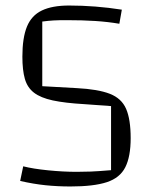

<svg xmlns="http://www.w3.org/2000/svg" viewBox="-20 -660 539 695"><path d="M64 -58Q99 -49 154 -43.5Q209 -38 257 -38Q282 -38 308.5 -39Q335 -40 382 -44V-276L285 -283Q215 -287 171 -296.5Q127 -306 103 -324.5Q79 -343 70 -374.5Q61 -406 61 -455Q61 -523 77.5 -563.5Q94 -604 131.5 -622Q169 -640 230 -640Q325 -640 421 -625L412 -574Q371 -581 325.5 -584Q280 -587 222 -587Q192 -587 174 -586Q156 -585 133 -582V-348L258 -341Q335 -337 377.5 -320.5Q420 -304 436.5 -266Q453 -228 453 -160Q453 -93 433.5 -54.5Q414 -16 366.5 -0.5Q319 15 235 15Q188 15 144.5 10.5Q101 6 53 -5Z"/></svg>

Font: Changa ExtraLight
Style: Regular
Weight: 250
Designer: Eduardo Rodriguez Tunni
Foundry: Eduardo Rodriguez Tunni
Version: Version 3.002; ttfautohint (v1.8.2)